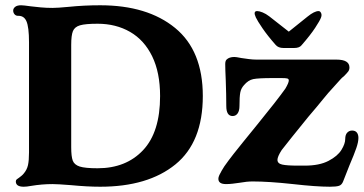

<svg xmlns="http://www.w3.org/2000/svg" viewBox="-20 -698 1379 728"><path d="M40 -10Q40 -15 43.5 -18Q47 -21 52 -24Q56 -27 61 -31Q66 -35 70 -40Q82 -54 86 -71.5Q90 -89 90 -120V-538Q90 -596 80 -618Q71 -638 50.3 -638H48.3Q40 -638 35 -644Q30 -650 30 -658Q30 -666 37.5 -672Q45 -678 60 -678Q69 -678 97 -674Q113 -672 134.5 -670Q156 -668 179 -668Q198 -668 240 -672Q298 -678 360 -678Q539 -678 644 -592Q749 -506 749 -334Q749 -159 645 -74.5Q541 10 360 10Q311 10 249 4Q199 0 179 0Q139 0 97 7Q81 10 70 10Q40 10 40 -10ZM587 -333.7Q587 -423 557 -484.5Q527 -546 473.3 -577Q419.5 -608 350 -608Q303.6 -608 283.3 -602Q263 -596 256.5 -580Q250 -564 250 -528V-140Q250 -105 255.8 -89.1Q261.7 -73.3 282.1 -66.6Q302.5 -60 350 -60Q457.9 -60 522.4 -128.5Q587 -197 587 -333.7ZM1091 0Q999 -10 938 -10Q916 -10 888.3 -5Q875 -3 862 -1.5Q849 0 837 0Q808 0 808 -20Q808 -25.1 810.4 -31.1Q812.8 -37.1 817 -44L820 -50Q828 -65 847 -90Q857 -104 903 -161L955 -225Q1030 -317 1062 -362Q1075 -384 1075 -393Q1075 -399 1069 -400.5Q1063 -402 1047 -402H1015Q959 -402 940 -398Q921 -394 905 -375Q894 -363 891 -347Q888 -331 888 -296Q888 -278 881 -268Q874 -258 862 -258Q838 -258 838 -296Q838 -339 836 -393Q834 -437 834 -455Q834 -467 839 -472Q849 -482 869 -482Q875 -482 895 -478Q908 -476 923.5 -474Q939 -472 953 -472H1256Q1305 -472 1305 -442Q1305 -433 1300 -426.5Q1295 -420 1284 -409Q1276 -403 1271 -397Q1239 -362 1225 -346L1205 -322Q1185 -297 1149 -255Q1075 -164 1048 -129Q1032 -104 1032 -92Q1032 -78 1050 -74Q1068 -70 1109 -70H1136Q1191 -70 1225.5 -88Q1260 -106 1274.5 -129.5Q1289 -153 1289 -171Q1289 -187 1296.5 -195Q1304 -203 1315 -203Q1327 -203 1333 -195.5Q1339 -188 1339 -175Q1339 -159.7 1331 -136.4Q1323 -113 1305 -71Q1293 -41 1281 -10Q1276 3 1265.5 6.5Q1255.1 10 1231 10Q1179 10 1091 0ZM950 -632Q956 -619 975.5 -590.5Q995 -562 1025 -528Q1035 -516 1055 -516H1095Q1115 -516 1123 -526Q1157 -565 1175 -592.5Q1193 -620 1197 -631Q1201 -641 1197.5 -648.5Q1194 -656 1188 -656Q1172 -656 1146 -635L1075 -578L1001 -636Q988 -646 975.5 -651Q963 -656 955 -656Q939 -656 950 -632Z"/></svg>

Font: Raigarh
Style: Regular
Weight: 400
Designer: jaikishan Patel
Foundry: MagicType
Version: Version 1.000;FEAKit 1.0